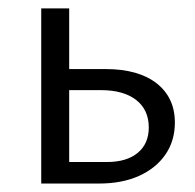

<svg xmlns="http://www.w3.org/2000/svg" viewBox="-20 -434 462 454"><path d="M77.5 0V-414.2H143.6V-50.9H232.5Q279.5 -50.9 305.6 -72.5Q331.8 -94.2 331.8 -132.5Q331.8 -174.3 302 -197.6Q272.1 -220.9 218.2 -220.9H127.7V-270.7H229.6Q268.4 -270.7 298.8 -262.2Q329.2 -253.6 350.3 -237Q371.5 -220.5 382.5 -197.3Q393.5 -174.2 393.5 -144Q393.5 -101 371.1 -68.5Q348.7 -36.1 308.6 -18Q268.5 0 213.9 0Z"/></svg>

Font: Ysabeau
Style: Bold
Weight: 700
Designer: Christian Thalmann (Catharsis Fonts)
Version: Version 2.000;gftools[0.9.27.dev2+g8671c4b]